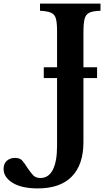

<svg xmlns="http://www.w3.org/2000/svg" viewBox="-188 -790 615 1070"><path d="M56 -355V-415H130V-616Q130 -663 123.5 -686.5Q117 -710 96.5 -719Q76 -728 35 -730V-770H372V-730Q331 -729 310.5 -719.5Q290 -710 283.5 -685Q277 -660 277 -609V-415H353V-355H277V2Q277 127 212.5 193.5Q148 260 22 260Q-67 260 -117.5 229Q-168 198 -168 151Q-168 122 -150 106Q-132 90 -104 90Q-78 90 -65 104Q-52 118 -34 147Q-17 172 -3 187Q11 202 37 202Q83 202 106.5 156Q130 110 130 23V-355Z"/></svg>

Font: Libre Baskerville
Style: Bold
Weight: 700
Designer: Pablo Impallari, Rodrigo Fuenzalida
Foundry: Pablo Impallari, Rodrigo Fuenzalida
Version: Version 1.051; ttfautohint (v1.8.4.7-5d5b)